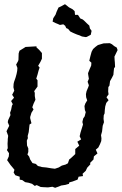

<svg xmlns="http://www.w3.org/2000/svg" viewBox="-20 -883 581 916"><path d="M243 13 230 8 209 11 187 10 174 9 155 0 146 4 133 -6 117 -11 100 -14 86 -24 74 -26V-40L53 -47L45 -60L49 -73L41 -83L30 -96L21 -109L14 -119L22 -137L23 -152L13 -167L17 -176L16 -197L17 -213V-219L19 -235L11 -257L24 -283L17 -300L19 -310L30 -334L28 -345L33 -359L37 -379L41 -386L33 -401L47 -417L38 -431L48 -450L44 -467L45 -483L47 -492L54 -512L59 -530L62 -545L63 -559L57 -575L66 -591L68 -597L69 -628L73 -641L91 -652L102 -659L119 -660L154 -662V-657L167 -645L180 -630V-603L173 -588L162 -569L169 -561L164 -546L159 -527L153 -508L159 -500V-485V-470L143 -448L146 -440V-425L149 -407L140 -388L134 -371L140 -361L130 -345L124 -325V-319L130 -295L121 -289L117 -253L112 -234L113 -224L108 -212L109 -189L115 -175V-158L111 -146L119 -136L124 -122L135 -105L151 -101L161 -91L174 -88L180 -86L201 -84L225 -80L242 -78L260 -84L275 -93L293 -98L304 -104L310 -122L321 -131L339 -148V-157V-172L358 -188L349 -207L367 -218L360 -233L364 -250L376 -289L373 -301L377 -318L384 -328L389 -348L385 -358L383 -377L387 -389L396 -404L391 -419L390 -434L393 -448L401 -467L404 -476L398 -493L404 -507L401 -525L400 -534L408 -554L415 -570L416 -584L406 -593L411 -614L417 -636L424 -649L435 -659L447 -668L474 -676L504 -677L514 -672L525 -663L537 -656L541 -644L526 -613L527 -595L528 -585L529 -564L524 -557L522 -538L521 -526L514 -512L505 -496L502 -474L497 -468L496 -447L498 -433L488 -419L498 -405L487 -392L482 -375L480 -358L479 -342L475 -333L474 -316L476 -300L470 -283L467 -256L462 -238L464 -223L463 -210L457 -195L449 -179L437 -169L445 -151L428 -137L426 -122L410 -106L411 -99L396 -83L389 -68L374 -54L376 -43L355 -40L350 -26L326 -17L311 -13L309 -6L292 -1L272 2L260 7ZM389 -706 371 -709 360 -714 348 -718 336 -723 327 -727 315 -733 305 -745 296 -749 291 -760 282 -767 266 -764 255 -769 245 -773 231 -780 234 -796 245 -813 250 -827 259 -847 272 -853 290 -863 298 -857 309 -848 326 -839 336 -830 338 -812H352L363 -795L375 -790L384 -782L394 -772L406 -761L409 -747L417 -736L413 -717L394 -707Z"/></svg>

Font: Winky Rough
Style: Italic
Weight: 400
Italic angle: -8.97852°
Designer: Simon Atzbach
Foundry: typofactur
Version: Version 1.206